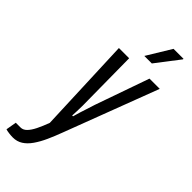

<svg xmlns="http://www.w3.org/2000/svg" viewBox="-352 -765 994 994"><g transform="rotate(45 145.5 -267.5)"><path d="M-8 189Q-21 189 -36.5 187Q-52 185 -61 182L-51 124H-16Q2 124 17 109Q32 94 46 66Q60 38 74 0L53 -527H128L131 -231Q132 -206 131.5 -183.5Q131 -161 130.5 -142.5Q130 -124 129 -109H135Q137 -114 139.5 -124.5Q142 -135 147 -150Q152 -165 158.5 -185.5Q165 -206 173 -231L277 -527H352L157 -13Q141 30 124.5 66.5Q108 103 88.5 131Q69 159 45.5 174Q22 189 -8 189ZM175 -591 256 -724H329V-720L230 -591Z"/></g></svg>

Font: Archivo ExtraCondensed
Style: Italic
Weight: 400
Width: 2
Italic angle: -10°
Designer: Hector Gatti
Foundry: Omnibus-Type
Version: Version 2.001